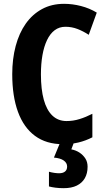

<svg xmlns="http://www.w3.org/2000/svg" viewBox="-20 -744 559 1004"><path d="M322 -604Q290 -604 266 -586Q242 -568 226 -534.5Q210 -501 202 -455.5Q194 -410 194 -355Q194 -277 209 -222.5Q224 -168 254 -139.5Q284 -111 328 -111Q363 -111 396.5 -121.5Q430 -132 463 -149V-26Q428 -8 390.5 1Q353 10 309 10Q222 10 163 -33.5Q104 -77 74 -159Q44 -241 44 -356Q44 -436 62 -503.5Q80 -571 114.5 -620Q149 -669 199.5 -696.5Q250 -724 315 -724Q359 -724 403.5 -712.5Q448 -701 486 -678L444 -562Q415 -581 385 -592.5Q355 -604 322 -604ZM438 128Q438 163 423.5 188Q409 213 381.5 226.5Q354 240 313 240Q290 240 270.5 237.5Q251 235 236 231V154Q250 158 264 160Q278 162 289 162Q309 162 320 153Q331 144 331 127Q331 108 313.5 95.5Q296 83 262 80L295 0H367L353 37Q378 42 396.5 54.5Q415 67 426.5 85Q438 103 438 128Z"/></svg>

Font: Noto Sans Display Condensed
Style: Bold
Weight: 700
Width: 3
Designer: Monotype Design Team
Foundry: Monotype Imaging Inc.
Version: Version 2.003